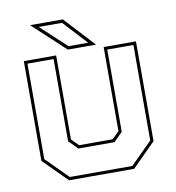

<svg xmlns="http://www.w3.org/2000/svg" viewBox="-78 -758 758 828"><g transform="rotate(-10 300.5 -344.0)"><path d="M158 0 55 -103V-540H196.5V-172L227 -141.5H374L404.5 -172V-540H546V-103L443 0ZM163.5 -13.5H437.5L532.5 -108.5V-526.5H418V-166.5L379.5 -128H221.5L183 -166.5V-526.5H68.5V-108.5ZM374 -556H250.5L108.5 -688H252ZM342 -570 246 -674H144L256 -570Z"/></g></svg>

Font: Tourney Thin
Style: Regular
Weight: 100
Designer: Tyler Finck
Foundry: Etcetera Type Co
Version: Version 1.015